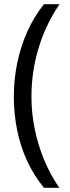

<svg xmlns="http://www.w3.org/2000/svg" viewBox="-20 -738 334 916"><path d="M46 -276Q46 -360 62.5 -439Q79 -518 111 -589Q143 -660 190 -718H264Q198 -621 164 -508.5Q130 -396 130 -277Q130 -199 145.5 -123Q161 -47 190.5 24.5Q220 96 263 158H190Q142 100 110 31Q78 -38 62 -116Q46 -194 46 -276Z"/></svg>

Font: Noto Sans Thai Condensed
Style: Regular
Weight: 400
Width: 3
Designer: Monotype Design Team
Foundry: Monotype Imaging Inc.
Version: Version 2.002